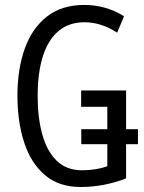

<svg xmlns="http://www.w3.org/2000/svg" viewBox="-20 -744 582 774"><path d="M304.7 9.8Q217.3 9.8 160.9 -38.3Q104.5 -86.4 77.4 -169.7Q50.3 -252.9 50.3 -358.4Q50.3 -465.3 79.8 -547.9Q109.4 -630.4 169.2 -677.2Q229 -724.1 319.3 -724.1Q363.3 -724.1 403.8 -712.6Q444.3 -701.2 480 -678.2L452.1 -612.3Q418.9 -633.8 386.5 -644Q354 -654.3 320.8 -654.3Q258.8 -654.3 216.8 -619.6Q174.8 -585 153.3 -518.6Q131.8 -452.1 131.8 -356.4Q131.8 -271 150.1 -203.4Q168.5 -135.7 208 -96.7Q247.6 -57.6 311 -57.6Q339.4 -57.6 365 -61.8Q390.6 -65.9 412.6 -73.7V-162.6H307.6V-223.1H412.6V-313.5H307.1V-379.4H488.3V-223.1H536.1V-162.6H488.3V-24.9Q444.8 -7.8 398.4 1Q352.1 9.8 304.7 9.8Z"/></svg>

Font: Open Sans Condensed
Style: Regular
Weight: 400
Width: 3
Designer: Monotype Design Team
Foundry: Monotype Imaging Inc.
Version: Version 3.000